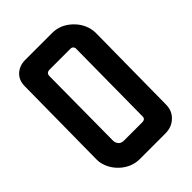

<svg xmlns="http://www.w3.org/2000/svg" viewBox="-245 -983 1100 1100"><g transform="rotate(-45 305.0 -433.0)"><path d="M56 -762Q56 -808 86 -837Q118 -866 164 -866H383Q442 -866 490 -827Q540 -786 555 -728Q560 -706 560 -693L554 -117Q554 -64 520 -33Q487 0 433 0H227Q168 0 119 -39Q69 -80 54 -139Q50 -154 50 -173ZM193 -182Q193 -177 194 -173Q203 -139 238 -139H385Q413 -139 411 -165L416 -706Q417 -707 416 -710Q411 -728 394 -728H225Q197 -728 197 -702Z"/></g></svg>

Font: Covid19
Style: Regular
Weight: 400
Designer: Peter Wiegel
Foundry: (c) CAT - Ing. Peter Wiegel.  for Rudolf Maass + Partner GmbH
Version: Version 001.000